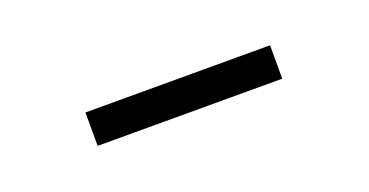

<svg xmlns="http://www.w3.org/2000/svg" viewBox="-21 -388 415 216"><g transform="rotate(-20 186.0 -280.0)"><path d="M75.5 -260.5V-300.5H296.5V-260.5Z"/></g></svg>

Font: Encode Sans SmCnd XLt
Style: Regular
Weight: 200
Width: 4
Designer: Multiple Designers
Foundry: Impallari Type
Version: Version 3.002; ttfautohint (v1.8.3) -l 8 -r 50 -G 200 -x 14 